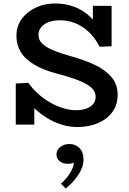

<svg xmlns="http://www.w3.org/2000/svg" viewBox="-20 -720 746 1108"><path d="M427 13Q380 13 336.5 -0.5Q293 -14 253.5 -38Q214 -62 179 -94.5Q144 -127 113 -164L178 -155V-1H71V-238L143 -242Q170 -205 203 -176Q236 -147 273 -126.5Q310 -106 347.5 -95Q385 -84 419 -84Q452 -84 477.5 -93Q503 -102 517.5 -119.5Q532 -137 532 -161Q532 -182 520 -199.5Q508 -217 482 -232.5Q456 -248 414 -263.5Q372 -279 312 -294Q229 -316 176.5 -347.5Q124 -379 99.5 -420Q75 -461 75 -513Q75 -571 106.5 -612.5Q138 -654 188.5 -677Q239 -700 298 -700Q358 -700 409.5 -680.5Q461 -661 503 -621Q545 -581 575 -519L516 -530V-686H624V-453L555 -450Q529 -501 493 -535Q457 -569 414.5 -586Q372 -603 326 -603Q291 -603 262.5 -593Q234 -583 218 -564Q202 -545 202 -519Q202 -499 212 -483Q222 -467 244.5 -452Q267 -437 302.5 -423.5Q338 -410 388 -396Q468 -374 528.5 -345Q589 -316 624 -274.5Q659 -233 659 -173Q659 -115 628.5 -73.5Q598 -32 545.5 -9.5Q493 13 427 13ZM462 201Q462 243 432.5 288Q403 333 359 368L332 340Q368 307 387 274Q406 241 406 218Q398 223 389 224Q380 225 369 225Q342 225 324 210Q306 195 306 171Q306 145 328 128Q350 111 380 111Q416 111 439 134.5Q462 158 462 201Z"/></svg>

Font: BioRhyme SemiBold
Style: Regular
Weight: 600
Designer: Aoife Mooney
Foundry: Aoife Mooney Type
Version: Version 1.600;gftools[0.9.33]